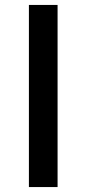

<svg xmlns="http://www.w3.org/2000/svg" viewBox="-20 -757 349 777"><path d="M97 0H213V-737H97Z"/></svg>

Font: DAIFUKU Sans JP Medium
Style: Regular
Weight: 500
Designer: Original font ‘Source Han Sans JP’ : Ryoko NISHIZUKA  (kana, bopomofo & ideographs); Paul D. Hunt (Latin, Greek & Cyrill
Foundry: Daifuku
Version: Version 1.000